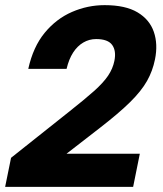

<svg xmlns="http://www.w3.org/2000/svg" viewBox="-27 -727 635 747"><path d="M16 -113 240 -291Q302 -340 338.5 -372.5Q375 -405 393.5 -432.5Q412 -460 418 -490Q426 -529 409.5 -552Q393 -575 347 -575Q320 -575 297 -561.5Q274 -548 257.5 -522.5Q241 -497 232 -459H83Q102 -545 147 -599.5Q192 -654 253 -680.5Q314 -707 380 -707Q461 -707 508 -679Q555 -651 571.5 -603Q588 -555 576 -496Q567 -451 545 -412Q523 -373 479.5 -330Q436 -287 361 -229L232 -129H517L491 0H-7Z"/></svg>

Font: Albert Sans ExtraBold
Style: Italic
Weight: 800
Italic angle: -11.25°
Designer: Andreas Rasmussen
Foundry: a.Foundry
Version: Version 1.025